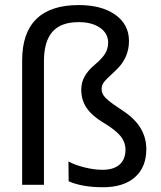

<svg xmlns="http://www.w3.org/2000/svg" viewBox="-20 -745 651 774"><path d="M569.8 -144Q569.8 -70.8 523.9 -30.5Q478 9.8 395 9.8Q311.5 9.8 256.8 -14.2L255.9 -94.2Q281.2 -80.1 320.3 -70.3Q359.4 -60.5 393.1 -60.5Q438 -60.5 461.9 -81.5Q485.8 -102.5 485.8 -141.1Q485.8 -172.4 465.1 -197.3Q444.3 -222.2 397 -250.5Q352.1 -276.9 329.8 -309.1Q307.6 -341.3 307.6 -383.3Q307.6 -413.1 321.5 -437.5Q335.4 -461.9 361.8 -483.9Q390.1 -507.3 403.1 -527.8Q416 -548.3 416 -572.8Q416 -610.4 383.3 -633.1Q350.6 -655.8 297.4 -655.8Q225.1 -655.8 191.2 -616.7Q157.2 -577.6 157.2 -498.5V0H69.3V-501.5Q69.3 -612.3 126.7 -668.5Q184.1 -724.6 297.4 -724.6Q390.1 -724.6 445.1 -685.3Q500 -646 500 -579.6Q500 -509.8 444.8 -459.5Q406.2 -424.3 397.9 -412.4Q389.6 -400.4 389.6 -386.2Q389.6 -367.7 403.1 -353.3Q416.5 -338.9 436.5 -325Q456.5 -311 480 -295.4Q569.8 -234.9 569.8 -144Z"/></svg>

Font: Arial
Style: Regular
Weight: 400
Designer: Steve Matteson
Foundry: Ascender Corporation
Version: Version 2.00.3